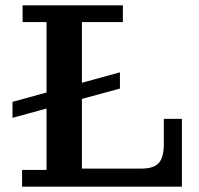

<svg xmlns="http://www.w3.org/2000/svg" viewBox="-20 -702 748 722"><path d="M63 0V-63H155V-619H65V-682H442V-619H288V0ZM288 0V-68H664V0ZM511 -68Q558 -68 577 -89Q596 -110 596 -160V-255H664V-68ZM27 -259V-319L431 -430V-369Z"/></svg>

Font: Montagu Slab 120pt Medium
Style: Regular
Weight: 500
Designer: Florian Karsten
Foundry: Florian Karsten
Version: Version 1.000